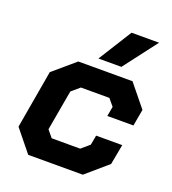

<svg xmlns="http://www.w3.org/2000/svg" viewBox="-131 -813 819 912"><g transform="rotate(20 279.0 -356.5)"><path d="M26 -110 77 -404 187 -498H461L552 -386L537 -302H405L414 -351L385 -386H241L200 -351L164 -147L193 -112H337L378 -147L387 -196H519L500 -94L391 0H115ZM378 -713H517L388 -544H272Z"/></g></svg>

Font: Chakra Petch
Style: Bold Italic
Weight: 700
Italic angle: -10°
Designer: Katatrad Aksorn Co.,Ltd.
Foundry: Cadson Demak Co.,Ltd.
Version: Version 1.000; ttfautohint (v1.6)